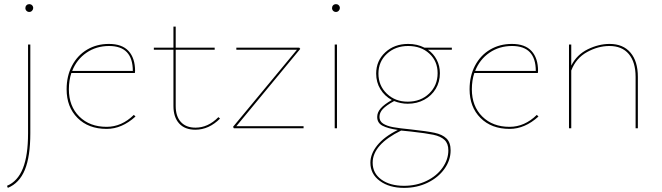

<svg xmlns="http://www.w3.org/2000/svg" viewBox="-20 -622 3208 931"><path d="M116 -406H127V24Q127 137 100.5 201.5Q74 266 18 289L14 279Q66 257 91 194.5Q116 132 116 24ZM103 -583Q103 -591 108.5 -596.5Q114 -602 122 -602Q130 -602 135.5 -596.5Q141 -591 141 -583Q141 -576 135.5 -570Q130 -564 122 -564Q114 -564 108.5 -569.5Q103 -575 103 -583Z M637 -57Q571 3 497 3Q409 3 356 -50Q303 -103 303 -189Q303 -254 329.5 -304Q356 -354 402.5 -381.5Q449 -409 508 -409Q572 -409 603.5 -374.5Q635 -340 635 -278Q635 -271 634 -268H326Q314 -232 314 -189Q314 -107 364.5 -57Q415 -7 497 -7Q570 -7 629 -65ZM330 -278H624Q624 -399 509 -399Q447 -399 399.5 -366.5Q352 -334 330 -278Z M1047 -47Q993 7 927 7Q876 7 848.5 -23.5Q821 -54 821 -108V-381H726V-391H821V-493H832V-391H1021V-381H832V-108Q832 -58 857 -30.5Q882 -3 928 -3Q989 -3 1039 -54Z M1452 -10V0H1114L1110 -7L1420 -381H1126V-391H1431L1436 -385L1126 -10Z M1603 -406H1614V0H1603ZM1590 -583Q1590 -591 1595.5 -596.5Q1601 -602 1609 -602Q1617 -602 1622.5 -596.5Q1628 -591 1628 -583Q1628 -576 1622.5 -570Q1617 -564 1609 -564Q1601 -564 1595.5 -569.5Q1590 -575 1590 -583Z M2171 -381H2055Q2082 -362 2097.5 -332.5Q2113 -303 2113 -267Q2113 -225 2093 -191.5Q2073 -158 2037.5 -138.5Q2002 -119 1957 -119Q1924 -119 1891 -132Q1853 -111 1836.5 -93.5Q1820 -76 1820 -55Q1820 -34 1838 -22.5Q1856 -11 1885.5 -5.5Q1915 0 1976 6Q2050 14 2087.5 22Q2125 30 2145 49.5Q2165 69 2165 107Q2165 155 2135 197Q2105 239 2053.5 264Q2002 289 1939 289Q1868 289 1822 255.5Q1776 222 1776 167Q1776 124 1809.5 82.5Q1843 41 1909 8Q1860 1 1834.5 -12.5Q1809 -26 1809 -55Q1809 -77 1826 -96.5Q1843 -116 1880 -137Q1845 -156 1824.5 -189.5Q1804 -223 1804 -265Q1804 -327 1848 -368Q1892 -409 1959 -409Q2003 -409 2038 -391H2171ZM1959 -399Q1897 -399 1856 -361Q1815 -323 1815 -265Q1815 -207 1855.5 -168Q1896 -129 1957 -129Q2020 -129 2061 -168.5Q2102 -208 2102 -267Q2102 -325 2062 -362Q2022 -399 1959 -399ZM1974 16Q1940 12 1925 11Q1787 79 1787 167Q1787 218 1829 248.5Q1871 279 1939 279Q1999 279 2048.5 255Q2098 231 2126 191Q2154 151 2154 107Q2154 74 2135.5 56.5Q2117 39 2081.5 31.5Q2046 24 1974 16Z M2591 -57Q2525 3 2451 3Q2363 3 2310 -50Q2257 -103 2257 -189Q2257 -254 2283.5 -304Q2310 -354 2356.5 -381.5Q2403 -409 2462 -409Q2526 -409 2557.5 -374.5Q2589 -340 2589 -278Q2589 -271 2588 -268H2280Q2268 -232 2268 -189Q2268 -107 2318.5 -57Q2369 -7 2451 -7Q2524 -7 2583 -65ZM2284 -278H2578Q2578 -399 2463 -399Q2401 -399 2353.5 -366.5Q2306 -334 2284 -278Z M3073 -249V0H3062V-249Q3062 -321 3029 -360Q2996 -399 2935 -399Q2880 -399 2826.5 -369.5Q2773 -340 2750 -280V0H2739V-406H2750V-304Q2777 -357 2830 -383Q2883 -409 2936 -409Q3001 -409 3037 -367Q3073 -325 3073 -249Z"/></svg>

Font: Ysabeau Hairline
Style: Regular
Weight: 100
Designer: Christian Thalmann (Catharsis Fonts)
Version: Version 0.003